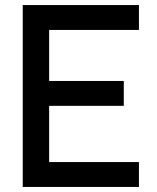

<svg xmlns="http://www.w3.org/2000/svg" viewBox="-20 -740 620 760"><path d="M70 0V-720H530V-621.5H174.5V-419.5H470V-321H174.5V-98.5H530V0Z"/></svg>

Font: Cns Manrope SemBd
Style: Regular
Weight: 600
Designer: Mikhail Sharanda
Foundry: Mikhail Sharanda
Version: Version 4.504